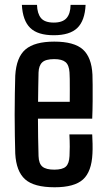

<svg xmlns="http://www.w3.org/2000/svg" viewBox="-20 -784 449 812"><path d="M211 8Q123.5 8 86 -25.8Q48.5 -59.5 44.5 -134.5Q43.5 -167.5 42.8 -210.2Q42 -253 42 -298.8Q42 -344.5 42.8 -387.8Q43.5 -431 44.5 -464Q49 -542 87.8 -575Q126.5 -608 209.5 -608Q293.5 -608 330.5 -574.8Q367.5 -541.5 371 -468Q371.5 -456.5 371.8 -425.5Q372 -394.5 371.8 -355.8Q371.5 -317 370 -282H140.5Q140.5 -243.5 141.2 -204.2Q142 -165 143 -124Q144 -92 159.5 -79.2Q175 -66.5 209.5 -66.5Q244 -66.5 258.2 -79.2Q272.5 -92 274 -124.5Q275 -139.5 275 -163.5Q275 -187.5 273.5 -215.5H370Q371 -201.5 371.5 -176Q372 -150.5 371 -134.5Q367.5 -58 331 -25Q294.5 8 211 8ZM141 -353.5H275Q275 -379 275.2 -404.5Q275.5 -430 275 -449.8Q274.5 -469.5 274 -477.5Q272 -509 257 -521.5Q242 -534 209.5 -534Q173 -534 158.5 -520.2Q144 -506.5 143 -477.5Q142.5 -447 141.8 -415.8Q141 -384.5 141 -353.5ZM207.5 -635Q139.5 -635 107.8 -666Q76 -697 72.5 -763.5H136.5Q137.5 -727 153.2 -707.8Q169 -688.5 207.5 -688.5Q244.5 -688.5 261.2 -707.2Q278 -726 278.5 -763.5H342Q339 -697 307.2 -666Q275.5 -635 207.5 -635Z"/></svg>

Font: Big Shoulders Text Thin SemiBold
Style: Regular
Weight: 600
Version: Version 2.002